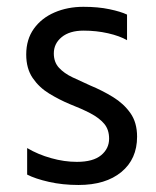

<svg xmlns="http://www.w3.org/2000/svg" viewBox="-20 -532 452 558"><path d="M349.2 -489.6V-415.2Q327.8 -427.6 294 -435.3Q260.2 -443 222.8 -443Q182.4 -443 159.4 -424.2Q136.4 -405.4 136.4 -376.8Q136.4 -351.3 151.4 -335.1Q166.4 -318.8 190.7 -307.3Q215 -295.7 242.4 -283.5Q277.7 -268.9 308.7 -249.8Q339.7 -230.7 359 -203.3Q378.4 -175.8 378.4 -134.8Q378.4 -69.7 332.7 -32.1Q287.1 5.6 208.2 5.6Q162 5.6 122.3 -3.4Q82.6 -12.4 58.9 -24.6V-101.7Q90.3 -83.1 128.5 -72.4Q166.7 -61.6 203.4 -61.6Q250.7 -61.6 273.9 -80.9Q297.1 -100.1 297.1 -129Q297.1 -155.3 282.9 -172.2Q268.7 -189.1 242.8 -202.7Q216.9 -216.2 182.4 -229.6Q151.9 -242.4 122.9 -260.1Q93.8 -277.8 75 -305.3Q56.2 -332.8 56.2 -373.6Q56.2 -417.5 78.4 -448.5Q100.7 -479.6 138.6 -495.9Q176.5 -512.2 222.4 -512.2Q265.3 -512.2 298.2 -505.2Q331.1 -498.3 349.2 -489.6Z"/></svg>

Font: Hind Variable Light
Style: Regular
Weight: 300
Designer: Manushi Parikh, Satya Rajpurohit
Foundry: Indian Type Foundry
Version: Version 3.000